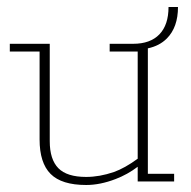

<svg xmlns="http://www.w3.org/2000/svg" viewBox="-20 -518 546 548"><path d="M226 10Q156 10 124.5 -21.5Q93 -53 93 -120V-371H8V-393H122V-115Q122 -63 146.5 -38Q171 -13 226 -13Q264 -13 305 -27Q336 -38 373 -65V-371H293V-393H360Q409 -393 435 -420Q461 -447 461 -498H488Q488 -440 456 -408Q435 -387 402 -380V-22H477V0H373V-42Q344 -20 310 -7Q266 10 226 10Z"/></svg>

Font: Rokkitt SemiBold Thin
Style: Regular
Weight: 250
Version: Version 3.103